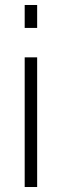

<svg xmlns="http://www.w3.org/2000/svg" viewBox="-20 -750 248 770"><path d="M79 0V-520H129V0ZM79 -638V-730H129V-638Z"/></svg>

Font: Oxford Sans
Style: Regular
Weight: 300
Designer: Matt McInerney, Pablo Impallari, Rodrigo Fuenzalida
Foundry: Matt McInerney, Pablo Impallari, Rodrigo Fuenzalida
Version: Version 3.000g; ttfautohint (v1.5) -l 8 -r 28 -G 28 -x 14 -D